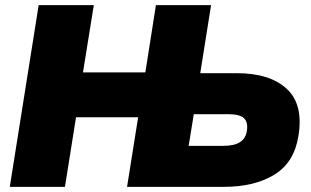

<svg xmlns="http://www.w3.org/2000/svg" viewBox="-20 -725 1207 745"><path d="M18 0 130 -705H344L302 -444H544L585 -705H799L757 -441H899Q1027 -441 1092.5 -380.5Q1158 -320 1138 -198Q1122 -95 1045 -47.5Q968 0 849 0H473L516 -270H275L232 0ZM712 -159H844Q890 -159 912 -174Q934 -189 938 -218Q943 -251 926.5 -266.5Q910 -282 864 -282H732Z"/></svg>

Font: Winston Black
Style: Italic
Weight: 900
Italic angle: -9°
Designer: Original fonts by Vernon Adams / Changes by Cristiano Sobral
Foundry: VOriginal fonts by Vernon Adams / Changes by Cristiano Sobral
Version: Version 2.503;July 17, 2020;FontCreator 13.0.0.2655 64-bit